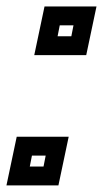

<svg xmlns="http://www.w3.org/2000/svg" viewBox="-28 -560 328 580"><path d="M75.5 -393.5 106.5 -540.5H263.5L232.5 -393.5ZM146 -450.5H187.5L194 -483.5H152.5ZM-8.5 0 22.5 -147H179.5L148.5 0ZM62 -57H103.5L110 -90H68.5Z"/></svg>

Font: Tourney SemiBold
Style: Italic
Weight: 600
Italic angle: -12°
Version: Version 1.015